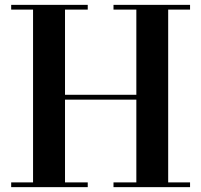

<svg xmlns="http://www.w3.org/2000/svg" viewBox="-20 -770 828 790"><path d="M762 -750V-730.5H672V-19.5H762V0H447V-19.5H541V-360H247.5V-19.5H341V0H26V-19.5H116V-730.5H26V-750H341V-730.5H247.5V-380H541V-730.5H447V-750Z"/></svg>

Font: Bodoni Moda SemiBold
Style: Regular
Weight: 600
Designer: Owen Earl
Foundry: indestructible type
Version: Version 2.005; ttfautohint (v1.8.4.7-5d5b)